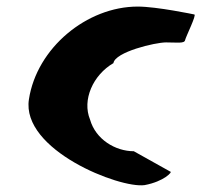

<svg xmlns="http://www.w3.org/2000/svg" viewBox="-20 -574 612 584"><path d="M68 -272C44 -118 344 0 420 -11C479 -22 506 -52 498 -52L387 -114C331 -114 271 -150 254 -210C229 -270 263 -346 325 -382C330 -416 452 -445 485 -445C519 -445 541 -441 543 -452C545 -462 579 -530 571 -530C571 -530 457 -554 399 -554C244 -554 92 -428 68 -272Z"/></svg>

Font: Ampere
Style: Ita
Weight: 400
Version: Version 1